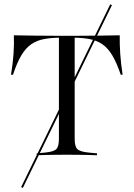

<svg xmlns="http://www.w3.org/2000/svg" viewBox="-20 -739 636 914"><path d="M88.7 155.6 80.6 151.6 504.8 -718.5 512.9 -714.5ZM292.7 -2.4Q264.5 -2.4 239.9 -2Q215.3 -1.6 194 -1.2Q172.6 -0.8 154.8 0V-8.9L196 -12.9Q236.3 -16.9 248.4 -29.4Q260.5 -41.9 260.5 -78.2V-201.6H335.5V-78.2Q335.5 -41.9 348 -29.4Q360.5 -16.9 400.8 -12.9L441.9 -8.9V0Q424.2 -0.8 402.8 -1.2Q381.5 -1.6 356.9 -2Q332.3 -2.4 303.2 -2.4H298.4ZM273.4 -559.7Q225.8 -559.7 190.7 -553.2Q155.6 -546.8 129 -528.6Q102.4 -510.5 81.5 -475.4Q60.5 -440.3 41.9 -383.1H32.3Q41.1 -435.5 44.4 -482.3Q47.6 -529 46 -571Q88.7 -570.2 143.1 -569.4Q197.6 -568.5 271.8 -568.5H324.2Q398.4 -568.5 452.8 -569.4Q507.3 -570.2 550 -571Q549.2 -529 552.4 -482.3Q555.6 -435.5 563.7 -383.1H554.8Q535.5 -440.3 514.5 -475.4Q493.5 -510.5 466.9 -528.6Q440.3 -546.8 405.2 -553.2Q370.2 -559.7 322.6 -559.7ZM260.5 -201.6V-562.9H335.5V-201.6Z"/></svg>

Font: Playfair 144pt SemiExpanded Light
Style: Regular
Weight: 300
Width: 6
Designer: Claus Eggers Sørensen
Foundry: Claus Eggers Sørensen
Version: Version 2.203